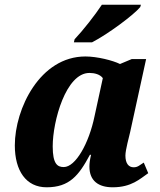

<svg xmlns="http://www.w3.org/2000/svg" viewBox="-20 -786 681 816"><path d="M294 -606H371C439 -641 549 -723 576 -756L579 -766H413C384 -722 333 -657 297 -619ZM178 10C275 10 315 -40 362 -128H367C362 -107 360 -92 360 -78C360 -17 399 10 459 10C539 10 575 -26 610 -50L591 -95C573 -84 566 -75 548 -75C527 -75 513 -91 513 -125C513 -149 529 -206 533 -224L601 -535H540L490 -514C460 -529 393 -546 343 -546C150 -546 43 -324 43 -168C43 -60 91 10 178 10ZM251 -76C224 -76 204 -89 204 -164C204 -271 260 -476 360 -476C382 -476 405 -470 417 -454L382 -293C358 -176 301 -76 251 -76Z"/></svg>

Font: Noto Serif SemiCondensed Extra
Style: Italic
Weight: 800
Width: 4
Italic angle: -12°
Designer: Monotype Design Team
Foundry: Monotype Imaging Inc.
Version: Version 1.901